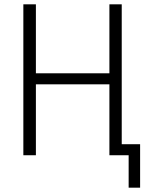

<svg xmlns="http://www.w3.org/2000/svg" viewBox="-20 -718 703 888"><path d="M575 150V0H486V-328H146V0H88V-698H146V-379H486V-698H543V-51H628V150Z"/></svg>

Font: IBM Plex Sans Condensed Light
Style: Regular
Weight: 300
Width: 3
Designer: Mike Abbink, Paul van der Laan, Pieter van Rosmalen
Foundry: Bold Monday
Version: Version 3.201